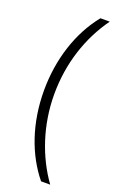

<svg xmlns="http://www.w3.org/2000/svg" viewBox="-167 -764 611 968"><g transform="rotate(20 138.5 -279.5)"><path d="M50 -278C50 -103 104 49 193 158H242C159 43 105 -111 105 -278C105 -443 155 -595 243 -717H193C100 -602 50 -445 50 -278Z"/></g></svg>

Font: Noto Sans Gujarati UI ExtraCondensed Light
Style: Regular
Weight: 300
Width: 2
Designer: Jelle Bosma - Monotype Design Team, Universal Thirst
Foundry: Monotype Imaging Inc.
Version: Version 2.106